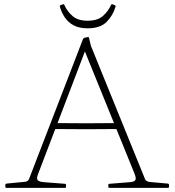

<svg xmlns="http://www.w3.org/2000/svg" viewBox="-20 -916 855 936"><path d="M12 0Q6 0 6 -6V-14Q6 -20 12 -21L104 -30Q111 -31 116 -35.5Q121 -40 123 -47L384 -724Q386 -730 392 -732L407 -735Q413 -737 414 -731L423 -693L687 -43Q689 -37 695.5 -33.5Q702 -30 709 -29L798 -21Q804 -20 804 -14V-6Q804 0 798 0H514Q508 0 508 -6V-14Q508 -20 514 -20L614 -28Q637 -30 640.5 -39.5Q644 -49 636 -69L383 -692L403 -689L165 -66Q157 -45 164 -37.5Q171 -30 193 -28L296 -20Q302 -20 302 -14V-6Q302 0 296 0ZM242 -316Q321 -315 399 -315Q477 -315 556 -316V-287Q477 -286 399 -286Q321 -286 242 -287ZM407 -778Q366 -778 339 -792.5Q312 -807 296 -831Q280 -855 272 -883Q270 -889 276 -891L286 -895Q292 -897 294 -891Q308 -860 334 -837.5Q360 -815 407 -815Q455 -815 481 -837.5Q507 -860 521 -891Q523 -897 529 -895L539 -891Q545 -889 543 -883Q531 -841 500 -809.5Q469 -778 407 -778Z"/></svg>

Font: Hahmlet Thin
Style: Regular
Weight: 250
Version: Version 1.002